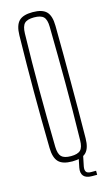

<svg xmlns="http://www.w3.org/2000/svg" viewBox="-137 -854 577 1008"><g transform="rotate(-15 151.0 -350.0)"><path d="M151.5 5.5Q99 5.5 76.8 -17.5Q54.5 -40.5 53.5 -93.5Q52 -175 51.2 -250.5Q50.5 -326 50.5 -399.8Q50.5 -473.5 51.2 -548.8Q52 -624 53.5 -705.5Q54.5 -759.5 76.8 -782.5Q99 -805.5 151.5 -805.5Q204 -805.5 226.5 -782.5Q249 -759.5 249.5 -705.5Q250.5 -624 250.8 -548.5Q251 -473 251 -399.5Q251 -326 250.8 -250.5Q250.5 -175 249.5 -93.5Q249 -40.5 226.5 -17.5Q204 5.5 151.5 5.5ZM151.5 -23Q188.5 -23 203.5 -38Q218.5 -53 219 -91.5Q221 -174.5 221.5 -251.5Q222 -328.5 222 -403Q222 -477.5 221 -552.8Q220 -628 219 -708Q218.5 -747 203.5 -762Q188.5 -777 151.5 -777Q115 -777 100 -762Q85 -747 84 -708Q82 -628 81.2 -552.8Q80.5 -477.5 80.5 -403Q80.5 -328.5 81.5 -251.5Q82.5 -174.5 84 -91.5Q85 -53 100 -38Q115 -23 151.5 -23ZM258.5 107H231Q199 107 185.5 91.5Q172 76 177.5 46.5L189 -9.5H213.5L202 46.5Q198.5 66 205.2 75.5Q212 85 231 85H258.5Z"/></g></svg>

Font: Big Shoulders Display ExtraLight
Style: Regular
Weight: 250
Designer: Patric King
Foundry: XO Type Co
Version: Version 2.002